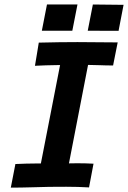

<svg xmlns="http://www.w3.org/2000/svg" viewBox="-20 -837 572 858"><path d="M395 -816.9 532.2 -815.4 509.8 -699.2 372.1 -699.7ZM189.9 -816.9H326.2L303.2 -699.7H167ZM153.3 -646.5Q249 -648.9 326.2 -648.9Q386.2 -648.9 505.9 -647.5Q502.4 -630.4 495.6 -595.9Q488.8 -561.5 485.4 -544.4Q453.6 -544.4 424.3 -545.7Q395 -546.9 373.5 -546.9Q359.4 -473.6 330.8 -326.9Q302.2 -180.2 288.1 -106.9Q298.8 -106.9 307.1 -107.2Q315.4 -107.4 328.1 -107.4Q364.7 -107.4 397.9 -105.5Q394.5 -87.9 387.9 -52.5Q381.3 -17.1 377.9 0.5Q328.6 -2.4 275.9 -2.4Q265.1 -2.4 240.2 -2.2Q215.3 -2 200.2 -2Q187 -2 129.2 -0.2Q71.3 1.5 28.3 1.5L48.8 -104Q101.1 -106.4 137.2 -106.4H162.6Q176.8 -179.7 205.6 -326.4Q234.4 -473.1 248.5 -546.4Q178.2 -545.4 136.2 -543Q139.2 -560.1 144.8 -594.5Q150.4 -628.9 153.3 -646.5Z"/></svg>

Font: Fantasque Sans Mono
Style: Bold Italic
Weight: 700
Italic angle: -11°
Monospace: yes
Designer: Jany Belluz
Version: Version 1.7.1